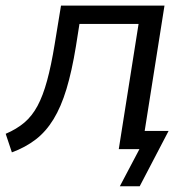

<svg xmlns="http://www.w3.org/2000/svg" viewBox="-29 -522 662 672"><path d="M390.4 130 459 0H391L401.2 -63.8H561.1L459.9 130ZM12.6 11.3 -9.1 -53.7Q29.1 -70 56.2 -92.9Q83.3 -115.9 102.4 -151.5Q121.4 -187 135.7 -239.5Q150.1 -292 162.2 -366.2L184.5 -502.3H546.7L467.3 0H386.7L456 -438.2H249.1L236.6 -359.1Q222.5 -272.7 203.6 -210.2Q184.7 -147.8 158.3 -104.7Q132 -61.6 96.2 -34Q60.4 -6.4 12.6 11.3Z"/></svg>

Font: Mulish ExtraLight
Style: Italic
Weight: 200
Italic angle: -9°
Designer: Vernon Adams
Foundry: Vernon Adams
Version: Version 3.603